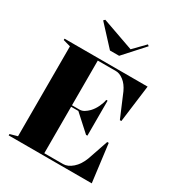

<svg xmlns="http://www.w3.org/2000/svg" viewBox="-216 -1079 1127 1217"><g transform="rotate(30 347.5 -470.5)"><path d="M32 0V-10L86 -25V-683L32 -698V-708H640L605 -436H594L522 -606Q502 -649 473 -671Q444 -693 418 -693H284V-366H339Q357 -366 373 -376Q389 -386 403 -400Q424 -422 438 -452Q452 -482 455 -504H465V-248H455L337 -355H284V-15H421Q455 -15 489 -44.5Q523 -74 543 -127L594 -276H605L640 0ZM508 -941 518 -933 386 -787H319L186 -931L196 -941L428 -859Z"/></g></svg>

Font: Kalnia SemiBold
Style: Regular
Weight: 600
Designer: Frida Medrano
Foundry: Frida Medrano
Version: Version 1.105